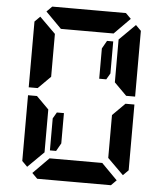

<svg xmlns="http://www.w3.org/2000/svg" viewBox="-64 -1055 943 1111"><g transform="rotate(5 408.0 -500.0)"><path d="M527 -830H563V-644L542 -608H501V-784ZM154 -526 151 -523H99V-905L130 -936L223 -844V-698V-608V-595ZM593 -405 665 -477H717V-95L686 -64L593 -156V-170V-302V-392ZM223 -302V-156L130 -64L99 -95V-477H151L161 -467L223 -405V-392ZM163 -969 194 -1000H346H470H622L653 -969L561 -876H554H501H470H346H315H262H255ZM274 -392H315V-216L289 -170H253V-356ZM653 -31 622 0H470H346H194L163 -31L255 -124H561ZM686 -936 717 -905V-523H665L655 -533L593 -595V-608V-698V-830V-844Z"/></g></svg>

Font: DSEG14 Classic Mini
Style: Bold
Weight: 700
Designer: Keshikan(Twitter:@keshinomi_88pro)
Version: Version 0.46